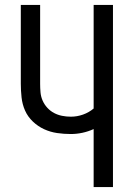

<svg xmlns="http://www.w3.org/2000/svg" viewBox="-20 -755 540 775"><path d="M358 0V-234Q336 -224 312.5 -219Q289 -214 266 -214Q238 -214 210.5 -218Q183 -222 158 -233.5Q133 -245 112.5 -264.5Q92 -284 81 -309Q70 -334 67 -362Q64 -390 64 -417V-735H142V-417Q142 -400 143.5 -382.5Q145 -365 152 -349Q159 -333 171 -320Q183 -307 198 -299Q213 -291 230.5 -287.5Q248 -284 266 -284Q291 -284 315 -292.5Q339 -301 358 -317V-735H436V0Z"/></svg>

Font: HulyMono
Style: Regular
Weight: 400
Monospace: yes
Designer: Belleve Invis
Foundry: Belleve Invis
Version: Version 33.2.5; ttfautohint (v1.8.4)